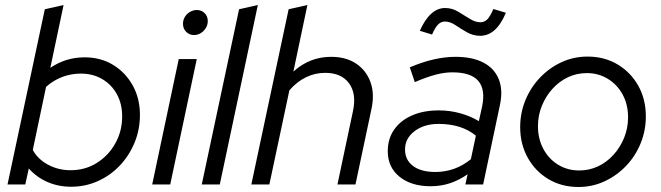

<svg xmlns="http://www.w3.org/2000/svg" viewBox="-20 -737 2640 767"><path d="M264 9Q213 9 169.5 -10Q126 -29 95 -64L81 0H10L159 -700L234 -717L181 -466Q243 -508 318 -508Q382 -508 431.5 -478Q481 -448 510 -396Q539 -344 539 -278Q539 -219 517.5 -167Q496 -115 458.5 -75.5Q421 -36 371 -13.5Q321 9 264 9ZM262 -57Q320 -57 366.5 -86Q413 -115 440.5 -164Q468 -213 468 -272Q468 -322 447 -360.5Q426 -399 388.5 -421Q351 -443 303 -443Q264 -443 228.5 -429.5Q193 -416 164 -390L111 -138Q131 -101 172 -79Q213 -57 262 -57Z M588 0 694 -501H766L660 0ZM755 -597Q736 -597 723.5 -610Q711 -623 711 -642Q711 -657 718.5 -669.5Q726 -682 739 -689.5Q752 -697 766 -697Q785 -697 797.5 -684.5Q810 -672 810 -653Q810 -638 802.5 -625.5Q795 -613 782.5 -605Q770 -597 755 -597Z M786 0 935 -700 1010 -717 858 0Z M984 0 1133 -700 1208 -717 1152 -451Q1217 -510 1303 -510Q1362 -510 1402.5 -483Q1443 -456 1460 -409Q1477 -362 1464 -302L1400 0H1328L1390 -293Q1405 -362 1374.5 -404Q1344 -446 1279 -446Q1238 -446 1201.5 -428Q1165 -410 1136 -376L1056 0Z M1700 7Q1623 7 1576 -31Q1529 -69 1529 -133Q1529 -182 1554 -218.5Q1579 -255 1625 -275.5Q1671 -296 1733 -296Q1777 -296 1818.5 -284.5Q1860 -273 1893 -253L1906 -312Q1920 -380 1890.5 -414Q1861 -448 1787 -448Q1755 -448 1719.5 -438.5Q1684 -429 1637 -409L1617 -468Q1669 -490 1714 -500Q1759 -510 1799 -510Q1867 -510 1911 -487Q1955 -464 1972.5 -420.5Q1990 -377 1977 -317L1910 0H1839L1848 -41Q1814 -17 1777.5 -5Q1741 7 1700 7ZM1719 -50Q1758 -50 1793.5 -62.5Q1829 -75 1861 -101L1881 -195Q1824 -242 1732 -242Q1674 -242 1636 -213Q1598 -184 1598 -140Q1598 -98 1630 -74Q1662 -50 1719 -50ZM1706 -599 1657 -614Q1698 -705 1758 -705Q1786 -705 1810 -690.5Q1834 -676 1856.5 -662Q1879 -648 1899 -648Q1915 -648 1926.5 -659.5Q1938 -671 1951 -701L2001 -686Q1981 -639 1955.5 -616.5Q1930 -594 1898 -594Q1870 -594 1845.5 -608Q1821 -622 1799.5 -636.5Q1778 -651 1757 -651Q1742 -651 1730 -639Q1718 -627 1706 -599Z M2291 10Q2224 10 2171.5 -21Q2119 -52 2088.5 -106.5Q2058 -161 2058 -229Q2058 -286 2079 -337Q2100 -388 2137.5 -427.2Q2175 -466.4 2223.5 -488.7Q2272 -511 2327 -511Q2394 -511 2446.5 -480Q2499 -449 2529.5 -395Q2560 -341 2560 -272Q2560 -215.2 2539 -163.9Q2518 -112.6 2480.5 -73.7Q2443 -34.8 2394.5 -12.4Q2346 10 2291 10ZM2294 -56Q2334 -56 2369 -72.5Q2404 -89 2430.9 -118.7Q2457.8 -148.4 2473.4 -186.9Q2489 -225.5 2489 -268Q2489 -319.1 2467.6 -358.9Q2446.2 -398.6 2408.6 -421.8Q2371 -445 2324.3 -445Q2284 -445 2249 -428.5Q2214 -412 2187.1 -382.3Q2160.2 -352.6 2144.6 -314.1Q2129 -275.5 2129 -233Q2129 -182.7 2150.5 -142.3Q2172 -102 2209.5 -79Q2247.1 -56 2294 -56Z"/></svg>

Font: Red Hat Display VF
Style: Italic
Weight: 300
Italic angle: -12°
Designer: Pentagram, MCKL
Foundry: Pentagram, MCKL
Version: Version 1.023